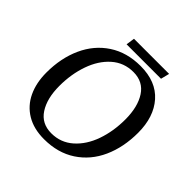

<svg xmlns="http://www.w3.org/2000/svg" viewBox="-209 -985 1175 1175"><g transform="rotate(45 379.0 -397.0)"><path d="M62 -284Q62 -409 107 -508Q152 -607 238 -663.5Q324 -720 442 -720Q576 -720 648 -638.5Q720 -557 720 -420Q720 -295 675.5 -196.5Q631 -98 545 -41.5Q459 15 340 15Q251 15 188.5 -22.5Q126 -60 94 -127.5Q62 -195 62 -284ZM607 -422Q607 -531 564 -597Q521 -663 437 -663Q355 -663 296 -610.5Q237 -558 206.5 -471Q176 -384 176 -282Q176 -174 219 -108Q262 -42 346 -42Q427 -42 486.5 -94.5Q546 -147 576.5 -233.5Q607 -320 607 -422ZM295 -809H599L585 -753H287Z"/></g></svg>

Font: Andada Pro Medium
Style: Italic
Weight: 500
Italic angle: -7°
Designer: Carolina Giovagnoli
Foundry: Huerta Tipografica
Version: Version 3.005; ttfautohint (v1.8.4)